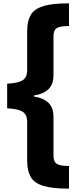

<svg xmlns="http://www.w3.org/2000/svg" viewBox="-20 -906 469 1152"><path d="M394 226Q292 226 237.5 208.5Q183 191 163 153.5Q143 116 143 58V-173Q143 -218 116 -235.5Q89 -253 23 -256V-404Q89 -407 116 -424.5Q143 -442 143 -487V-718Q143 -777 163 -814Q183 -851 237.5 -868.5Q292 -886 394 -886V-750Q341 -750 321 -737.5Q301 -725 301 -690V-457Q301 -400 271 -371Q241 -342 184 -333V-327Q241 -318 271 -289Q301 -260 301 -203V30Q301 64 321 77Q341 90 394 90Z"/></svg>

Font: Noto Sans Kannada UI Black
Style: Regular
Weight: 900
Designer: Jelle Bosma - Monotype Design Team
Foundry: Monotype Imaging Inc.
Version: Version 2.005; ttfautohint (v1.8.4.7-5d5b)